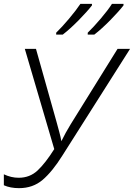

<svg xmlns="http://www.w3.org/2000/svg" viewBox="-25 -968 696 998"><path d="M74 10Q146 10 196.5 -33Q247 -76 299 -159L651 -714H586L343 -323Q330 -302 317 -278.5Q304 -255 294 -234Q290 -257 283 -282.5Q276 -308 269 -334L162 -714H104L257 -193Q211 -120 170.5 -82Q130 -44 72 -44Q33 -44 -5 -62V-5Q29 10 74 10ZM431 -788H465Q504 -818 549 -864Q594 -910 617 -940V-948H557Q536 -915 498.5 -871Q461 -827 431 -798ZM267 -788H301Q340 -818 385 -864Q430 -910 453 -940V-948H393Q371 -915 334 -871Q297 -827 267 -798Z"/></svg>

Font: Noto Sans UI Light
Style: Italic
Weight: 300
Italic angle: -12°
Designer: Monotype Design Team
Foundry: Monotype Imaging Inc.
Version: Version 1.901